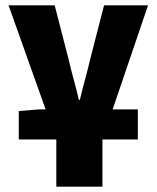

<svg xmlns="http://www.w3.org/2000/svg" viewBox="-20 -520 584 716"><path d="M50 0V-106L126 -112H494V0ZM190 176V0L12 -500H184L236 -298Q245 -259 255 -223Q265 -187 274 -148H278Q287 -187 297 -223Q307 -259 316 -298L368 -500H532L362 0V176Z"/></svg>

Font: Source Sans 3 Black
Style: Regular
Weight: 900
Designer: Paul D. Hunt
Foundry: Adobe
Version: Version 3.046;hotconv 1.0.118;makeotfexe 2.5.65603